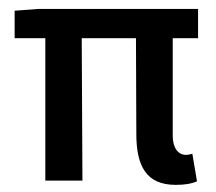

<svg xmlns="http://www.w3.org/2000/svg" viewBox="-20 -506 604 538"><path d="M211 0 209 -399H361L362 -131C362 -42 389 12 472 12C498 12 516 9 532 2L519 -75C514 -74 507 -72 501 -72C479 -72 464 -92 464 -125V-399H535V-481H88L21 -476V-399H107V0ZM88 -486Z"/></svg>

Font: Falling Sky
Style: Light
Weight: 400
Designer: Paul D. Hunt
Foundry: Adobe Systems Incorporated
Version: Version 1.02